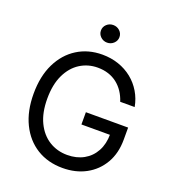

<svg xmlns="http://www.w3.org/2000/svg" viewBox="-164 -1058 1075 1193"><g transform="rotate(20 373.0 -461.5)"><path d="M385.3 9.8Q288.1 9.8 214.8 -35.6Q141.6 -81.1 100.6 -164.8Q59.6 -248.5 59.6 -363.3Q59.6 -479 100.6 -562.7Q141.6 -646.5 213.9 -691.9Q286.1 -737.3 379.4 -737.3Q437 -737.3 487.1 -720.2Q537.1 -703.1 576.7 -671.4Q616.2 -639.6 642.3 -595.9Q668.5 -552.2 678.2 -499.5H582.5Q571.3 -534.7 552.7 -562.5Q534.2 -590.3 508.5 -610.4Q482.9 -630.4 450.7 -640.9Q418.5 -651.4 379.9 -651.4Q315.9 -651.4 263.7 -618.4Q211.4 -585.4 180.7 -521.2Q149.9 -457 149.9 -363.3Q149.9 -270.5 180.9 -206.5Q211.9 -142.6 265.1 -109.4Q318.4 -76.2 385.3 -76.2Q446.8 -76.2 493.7 -102.3Q540.5 -128.4 566.7 -176.5Q592.8 -224.6 592.8 -290L620.6 -284.7H404.3V-365.7H683.6V-286.1Q683.6 -195.8 645 -129.4Q606.4 -63 539.3 -26.6Q472.2 9.8 385.3 9.8ZM379.4 -816.9Q354.5 -816.9 336.4 -834Q318.4 -851.1 318.4 -875Q318.4 -899.4 336.4 -916.3Q354.5 -933.1 379.4 -933.1Q404.8 -933.1 422.9 -916.3Q440.9 -899.4 440.9 -875Q440.9 -851.1 422.9 -834Q404.8 -816.9 379.4 -816.9Z"/></g></svg>

Font: Inter Variable
Style: Regular
Weight: 400
Designer: Rasmus Andersson
Foundry: rsms
Version: Version 4.001;git-9221beed3